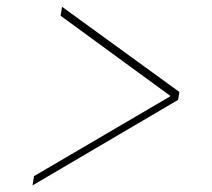

<svg xmlns="http://www.w3.org/2000/svg" viewBox="-20 -568 628 568"><path d="M506.8 -272.5 76.2 -19.5 80.6 -46.9 487.3 -285.2 482.4 -278.3 484.4 -290 486.8 -282.2 159.2 -521.5 163.6 -547.9 510.7 -295.9Z"/></svg>

Font: Inter 28pt Thin
Style: Italic
Weight: 250
Italic angle: -9.3988°
Designer: Rasmus Andersson
Foundry: rsms
Version: Version 4.001;git-66647c0bb